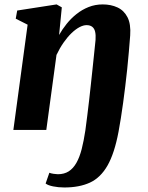

<svg xmlns="http://www.w3.org/2000/svg" viewBox="-20 -574 654 848"><path d="M264 254Q237.5 254 214.5 249.2Q191.5 244.5 181.5 236.5L198 189Q205 192 217.2 193.8Q229.5 195.5 235.5 195.5Q263.5 195.5 283.5 182.8Q303.5 170 317.5 145.2Q331.5 120.5 340.8 84.5Q350 48.5 357 2Q361.5 -30.5 365.5 -63.5Q369.5 -96.5 373.5 -130.2Q377.5 -164 381 -197.8Q384.5 -231.5 388.2 -265Q392 -298.5 395.2 -331.8Q398.5 -365 402 -397.5Q403.5 -419 400.2 -433.5Q397 -448 387.5 -455.5Q378 -463 362.5 -463Q348 -463 331 -454Q314 -445 296 -427.8Q278 -410.5 261 -386.2Q244 -362 229.5 -331.5L184.5 0H39L102 -465L49.5 -491.5L56 -527.5L230 -554.5L253 -541.5L241 -419.5Q255 -444.5 274.5 -468.8Q294 -493 318.2 -512.2Q342.5 -531.5 371.5 -543Q400.5 -554.5 434 -554.5Q470 -554.5 498.8 -541.2Q527.5 -528 543 -498Q558.5 -468 555 -417.5Q552.5 -382 549 -344.2Q545.5 -306.5 541.8 -268.2Q538 -230 533.2 -192.8Q528.5 -155.5 523.8 -119.8Q519 -84 513.8 -52Q508.5 -20 503.5 8Q485.5 103.5 454.8 157.2Q424 211 377.2 232.5Q330.5 254 264 254Z"/></svg>

Font: Merriweather 48pt ExtraBold
Style: Italic
Weight: 800
Italic angle: -7.8°
Version: Version 2.101